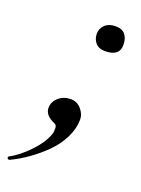

<svg xmlns="http://www.w3.org/2000/svg" viewBox="-146 -469 525 717"><g transform="rotate(20 117.0 -110.5)"><path d="M180.2 -312Q155.8 -312 142.8 -326.9Q129.9 -341.8 129.9 -362.8Q129.9 -384.3 145.3 -398.7Q160.6 -413.1 187 -413.1Q213.9 -413.1 225.8 -397.5Q237.8 -381.8 237.8 -356.9Q237.8 -312 180.2 -312ZM-14.2 190.9Q-18.1 192.9 -21.2 190.7Q-24.4 188.5 -24.7 185.5Q-24.9 182.6 -22 180.2Q14.6 161.6 54 119.9Q93.3 78.1 104 40Q105 36.1 105 21Q105 10.3 96.2 5.9Q55.2 -11.2 55.2 -41Q55.2 -65.9 75.2 -83Q95.2 -100.1 123 -100.1Q147.9 -100.1 164.6 -80.8Q181.2 -61.5 181.2 -41Q181.2 -3.9 162.8 33Q144.5 69.8 114.5 99.4Q84.5 128.9 52 151.9Q19.5 174.8 -14.2 190.9Z"/></g></svg>

Font: Junicode SmCond Light
Style: Italic
Weight: 300
Width: 4
Italic angle: -11°
Designer: Peter S. Baker
Version: Version 2.206